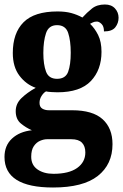

<svg xmlns="http://www.w3.org/2000/svg" viewBox="-27 -600 548 855"><path d="M209 235Q-7 235 -7 99Q-7 48 26.5 17Q60 -14 115 -20Q89 -31 66 -50Q43 -69 43 -105Q43 -138 68 -162.5Q93 -187 132 -209Q89 -224 59.5 -263Q30 -302 30 -364Q30 -453 78 -501Q126 -549 229 -549Q264 -549 290 -542Q316 -535 340 -522Q360 -544 382.5 -562Q405 -580 440 -580Q469 -580 485 -562.5Q501 -545 501 -521Q501 -497 486.5 -478.5Q472 -460 436 -460Q436 -483 425 -493.5Q414 -504 405 -504Q394 -504 387 -500.5Q380 -497 374 -494Q395 -474 410 -444Q425 -414 425 -369Q425 -289 377.5 -239Q330 -189 229 -189Q219 -189 202.5 -190Q186 -191 178 -193Q168 -188 158.5 -173.5Q149 -159 149 -142Q149 -124 161 -116.5Q173 -109 191 -109H294Q386 -109 430 -69Q474 -29 474 42Q474 132 408.5 183.5Q343 235 209 235ZM227 -249Q265 -249 276.5 -280.5Q288 -312 288 -365Q288 -419 276.5 -453.5Q265 -488 227 -488Q190 -488 178 -452.5Q166 -417 166 -364Q166 -313 178 -281Q190 -249 227 -249ZM211 174Q280 174 316.5 148Q353 122 353 79Q353 51 338 35.5Q323 20 291 20H182Q168 20 151.5 27Q135 34 123.5 51Q112 68 112 98Q112 135 140 154.5Q168 174 211 174Z"/></svg>

Font: Noto Serif Lao Condensed ExtraBold
Style: Regular
Weight: 800
Width: 3
Designer: Monotype Design Team
Foundry: Monotype Imaging Inc.
Version: Version 2.003; ttfautohint (v1.8.4.7-5d5b)